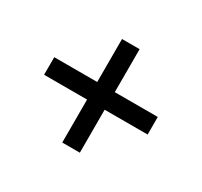

<svg xmlns="http://www.w3.org/2000/svg" viewBox="-99 -651 715 681"><g transform="rotate(30 259.0 -311.0)"><path d="M47 -275V-347H223V-523H295V-347H471V-275H295V-99H223V-275Z"/></g></svg>

Font: Imprima
Style: Regular
Weight: 400
Version: Version 1.001